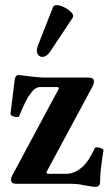

<svg xmlns="http://www.w3.org/2000/svg" viewBox="-20 -718 433 750"><path d="M352 12Q349 12 337.5 10.5Q326 9 305 5Q292 2 280.5 1Q269 0 260 0H44Q23 0 23 -16Q23 -23 28 -33L210 -372L207 -378H138Q118 -378 102 -356Q90 -341 80.5 -322Q71 -303 55 -265Q53 -260 44.5 -260.5Q36 -261 28.5 -265Q21 -269 21 -274L37 -403Q38 -414 41.5 -419Q45 -424 52 -425Q90 -420 116 -417.5Q142 -415 155 -415H325Q347 -415 347 -400Q347 -391 343 -383L161 -45L165 -39H237Q254 -39 269 -45Q284 -51 298.5 -63Q313 -75 325.5 -94Q338 -113 350 -139Q352 -143 360.5 -142.5Q369 -142 377 -138Q385 -134 384 -129Q377 -86 374 -58Q371 -30 371 -8Q371 12 352 12ZM177 -518Q164 -498 149.5 -496Q135 -494 127.5 -506Q120 -518 128 -540L187 -690Q190 -698 201 -698Q214 -698 231 -689.5Q248 -681 259 -669.5Q270 -658 264 -649Z"/></svg>

Font: Junicode VF
Style: Regular
Weight: 400
Designer: Peter S. Baker
Version: Version 2.213